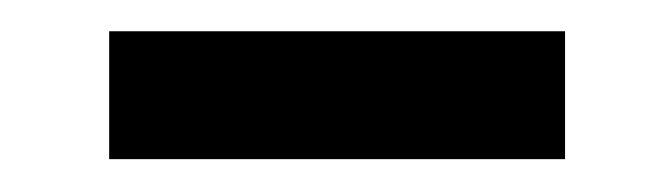

<svg xmlns="http://www.w3.org/2000/svg" viewBox="-20 -353 413 121"><path d="M48.8 -252.7H336.1V-333.3H48.8Z"/></svg>

Font: SaysetthaMai Thin
Style: Regular
Weight: 100
Designer: John M. Durdin
Foundry: Lao Script for Windows
Version: Version 1.101